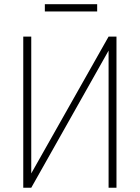

<svg xmlns="http://www.w3.org/2000/svg" viewBox="-20 -883 659 903"><path d="M127 -67.4 490.7 -710.9H527.8V0H490.7V-645L127 0H89.4V-710.9H127ZM437 -863.3V-829.1H190.9V-863.3Z"/></svg>

Font: Roboto Condensed ExtraLight
Style: Regular
Weight: 250
Designer: Christian Robertson
Foundry: Google
Version: Version 3.008; 2023